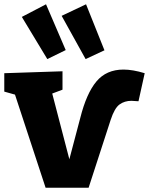

<svg xmlns="http://www.w3.org/2000/svg" viewBox="-24 -875 696 897"><path d="M652 -533 623 -402Q614 -402 606 -403Q598 -404 590 -404Q558 -404 534.5 -387Q511 -370 493 -315L390 2H189L46 -433L-4 -447V-533L268 -542V-456L220 -438L300 -131L351 -324Q380 -439 426.5 -494.5Q473 -550 553 -550Q596 -550 652 -533ZM197 -599 78 -796 191 -855 283 -641ZM376 -599 264 -801 378 -855 464 -640Z"/></svg>

Font: Bitter ExtraBold
Style: Regular
Weight: 800
Designer: Sol Matas, and Bitter project Authors
Foundry: Sol Matas
Version: Version 2.001